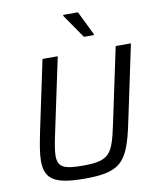

<svg xmlns="http://www.w3.org/2000/svg" viewBox="-98 -984 871 1067"><g transform="rotate(-10 338.0 -450.5)"><path d="M332 -904 425 -769H481L482 -774L416 -909H333ZM296 8C516 8 544 -53 594 -300L676 -688H590L501 -268C465 -100 450 -65 295 -65C189 -65 155 -81 155 -144C155 -173 162 -213 174 -268L263 -688H177L95 -300C80 -228 70 -173 70 -131C70 -25 127 8 296 8Z"/></g></svg>

Font: Saira UNSAM
Style: Italic
Weight: 400
Italic angle: -12°
Designer: Hector Gatti with collaboration of the Omnibus-Type team
Foundry: Omnibus-Type
Version: Version 0.072;PS 000.072;hotconv 1.0.88;makeotf.lib2.5.64775